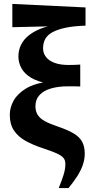

<svg xmlns="http://www.w3.org/2000/svg" viewBox="-20 -756 484 981"><path d="M280 205Q294 171 304 140Q314 109 314 82Q314 62 303.5 50Q293 38 268 27Q243 16 198 1Q149 -15 111 -36Q73 -57 51.5 -89Q30 -121 30 -169Q30 -207 50 -242.5Q70 -278 114 -304.5Q158 -331 231 -339V-328Q173 -338 138.5 -359Q104 -380 89 -408.5Q74 -437 74 -467Q74 -499 87 -526Q100 -553 125 -573.5Q150 -594 185.5 -608.5Q221 -623 264 -629L254 -614V-622L43 -617V-736L417 -718V-625Q356 -623 314 -614Q272 -605 246.5 -590.5Q221 -576 210.5 -555.5Q200 -535 200 -509Q200 -485 214.5 -465.5Q229 -446 258.5 -435Q288 -424 331 -424Q346 -424 360 -424.5Q374 -425 390 -426V-314Q374 -315 357.5 -315Q341 -315 327 -315Q280 -315 242 -304.5Q204 -294 182.5 -271Q161 -248 161 -213Q161 -187 173 -168.5Q185 -150 210 -136.5Q235 -123 274 -110Q324 -93 355 -75Q386 -57 399.5 -32Q413 -7 413 29Q413 59 402.5 88.5Q392 118 373 147Q354 176 330 205Z"/></svg>

Font: Source Serif 4 36pt
Style: Bold
Weight: 700
Designer: Frank Grießhammer
Foundry: Adobe Systems Incorporated
Version: Version 4.004;hotconv 1.0.116;makeotfexe 2.5.65601